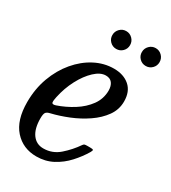

<svg xmlns="http://www.w3.org/2000/svg" viewBox="-186 -802 801 902"><g transform="rotate(30 214.5 -351.0)"><path d="M-7.5 -190Q-7.5 -262 15.2 -324Q38 -386 77 -432.2Q116 -478.5 165.2 -504.2Q214.5 -530 268 -530Q320.5 -530 353 -501.8Q385.5 -473.5 385.5 -419.5Q385.5 -375.5 359.8 -339.5Q334 -303.5 293 -275.5Q252 -247.5 204.5 -228.2Q157 -209 113 -198.5Q96.5 -195 90.5 -187Q84.5 -179 84.5 -155Q84.5 -99.5 106.5 -69.2Q128.5 -39 166.5 -39Q215.5 -39 252.8 -71.8Q290 -104.5 317 -144Q321 -150 325.2 -151.5Q329.5 -153 340.5 -153H355Q369 -153 371.8 -150.2Q374.5 -147.5 368 -136Q346 -99 315.2 -65.5Q284.5 -32 244.8 -11Q205 10 157 10Q84 10 38.2 -41.2Q-7.5 -92.5 -7.5 -190ZM117 -244Q162.5 -259.5 203.8 -285.5Q245 -311.5 270.8 -347Q296.5 -382.5 297 -427Q297 -453 285.5 -468Q274 -483 251 -483Q221.5 -483 190.8 -454.2Q160 -425.5 135.5 -379Q111 -332.5 99.5 -278Q95 -258 96.5 -248Q98 -238 117 -244ZM389.5 -615Q369.5 -615 355.5 -629Q341.5 -643 341.5 -663Q341.5 -683 355.5 -697.2Q369.5 -711.5 389.5 -711.5Q409.5 -711.5 423.5 -697.2Q437.5 -683 437.5 -663Q437.5 -643 423.5 -629Q409.5 -615 389.5 -615ZM229.5 -615Q209.5 -615 195.5 -629Q181.5 -643 181.5 -663Q181.5 -683 195.5 -697.2Q209.5 -711.5 229.5 -711.5Q249.5 -711.5 263.5 -697.2Q277.5 -683 277.5 -663Q277.5 -643 263.5 -629Q249.5 -615 229.5 -615Z"/></g></svg>

Font: Besley* Narrow
Style: Italic
Weight: 400
Width: 4
Italic angle: -13°
Designer: Owen Earl
Foundry: indestructible type*
Version: Version 3.000; ttfautohint (v1.8.3)